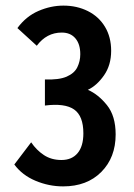

<svg xmlns="http://www.w3.org/2000/svg" viewBox="-20 -652 478 684"><path d="M205 12Q154 12 106.5 -8Q59 -28 31 -66L91 -145Q110 -117 136.5 -99.5Q163 -82 199 -82Q236 -82 256.5 -106.5Q277 -131 277 -177Q277 -239 244 -262Q211 -285 140 -276V-369Q190 -367 217.5 -379Q245 -391 255.5 -412.5Q266 -434 266 -459Q266 -495 248.5 -515.5Q231 -536 200 -536Q146 -536 111 -489L42 -552Q73 -594 117 -613Q161 -632 206 -632Q254 -632 293 -612.5Q332 -593 354 -556.5Q376 -520 376 -471Q376 -420 350.5 -383.5Q325 -347 293 -332Q330 -316 361 -277.5Q392 -239 392 -173Q392 -91 341 -39.5Q290 12 205 12Z"/></svg>

Font: Inconsolata SemiCondensed ExtraBold
Style: Regular
Weight: 800
Width: 4
Monospace: yes
Designer: Raph Levien, Cyreal, Brenton Simpson
Foundry: Raph Levien, Cyreal, Google
Version: Version 3.100; ttfautohint (v1.8.4.7-5d5b)